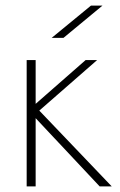

<svg xmlns="http://www.w3.org/2000/svg" viewBox="-20 -664 428 684"><path d="M75 -450H107V-294L285 -450H326L120 -270L378 0H335L107 -243V0H75ZM304 -644H345L206 -529H164Z"/></svg>

Font: Poiret One
Style: Regular
Weight: 400
Designer: Denis Masharov (denis.masharov@gmail.com), Cyreal (Charset Expansion)
Foundry: Denis Masharov
Version: Version 1.101